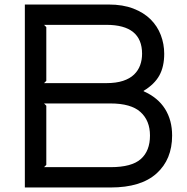

<svg xmlns="http://www.w3.org/2000/svg" viewBox="-20 -830 827 850"><path d="M742 -230Q742 -124 673 -62Q604 0 470 0H90V-810H461Q524 -810 570.5 -792Q617 -774 647 -744Q677 -714 692 -674.5Q707 -635 707 -592Q707 -535 685.5 -496Q664 -457 616 -428V-426Q679 -398 710.5 -348Q742 -298 742 -230ZM609 -592Q609 -720 451 -720H175L185 -710V-472L175 -462H451Q494 -462 524.5 -472Q555 -482 573.5 -500Q592 -518 600.5 -541.5Q609 -565 609 -592ZM644 -230Q644 -296 602 -334Q560 -372 469 -372H175L185 -362V-100L175 -90H470Q563 -90 603.5 -126Q644 -162 644 -230Z"/></svg>

Font: TypoPRO Sinkin Sans
Style: 400 Regular
Weight: 400
Designer: Keith Bates
Foundry: K-Type
Version: Sinkin Sans (version 1.0)  by Keith Bates   •   © 2014   www